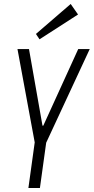

<svg xmlns="http://www.w3.org/2000/svg" viewBox="-20 -947 472 967"><path d="M68 -700H126L194 -314H198L374 -700H432L213 -229H155ZM159 -260H217L181 0H123ZM373 -874 179 -749 161 -776 336 -927Z"/></svg>

Font: Pathway Extreme Condensed Thin
Style: Italic
Weight: 250
Width: 3
Italic angle: -8°
Version: Version 1.001;gftools[0.9.26]